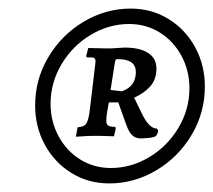

<svg xmlns="http://www.w3.org/2000/svg" viewBox="-20 -731 498 448"><path d="M285 -711Q334 -711 373.5 -686.5Q413 -662 435.5 -620.5Q458 -579 458 -529Q458 -468 427 -416Q396 -364 344.5 -333.5Q293 -303 235 -303Q186 -303 146.5 -327.5Q107 -352 84.5 -393.5Q62 -435 62 -485Q62 -546 93 -598Q124 -650 175.5 -680.5Q227 -711 285 -711ZM239 -339Q286 -339 328.5 -364.5Q371 -390 396.5 -433Q422 -476 422 -525Q422 -566 403.5 -600.5Q385 -635 353 -655Q321 -675 281 -675Q234 -675 191.5 -649.5Q149 -624 123.5 -581Q98 -538 98 -489Q98 -448 116.5 -413.5Q135 -379 167 -359Q199 -339 239 -339ZM189 -470 202 -579 203 -588Q203 -597 194 -597H183L181 -600L186 -619L228 -618H238L271 -620Q306 -620 325.5 -607.5Q345 -595 345 -571Q345 -546 331 -530Q317 -514 293 -503L313 -462Q329 -431 346 -431L349 -427Q348 -415 341 -412Q334 -409 309 -408Q297 -408 289 -415Q281 -422 275 -439L256 -492H234Q232 -482 230 -470Q228 -458 228 -450Q228 -441 232.5 -438Q237 -435 249 -435L250 -431L246 -413L212 -414H200Q186 -414 173.5 -413Q161 -412 157 -412L161 -434Q176 -435 181 -442Q186 -449 189 -470ZM238 -521Q240 -521 264 -518Q297 -529 297 -563Q297 -593 255 -593Q251 -593 250 -591.5Q249 -590 248 -585Z"/></svg>

Font: Alegreya SC Medium
Style: Italic
Weight: 500
Italic angle: -7°
Designer: Juan Pablo del Peral
Foundry: Huerta Tipografica
Version: Version 2.007; ttfautohint (v1.6)